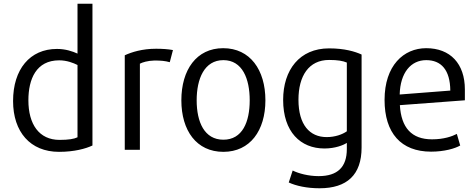

<svg xmlns="http://www.w3.org/2000/svg" viewBox="-20 -800 2546 1028"><path d="M475 -21C439 -4 378 13 296 13C142 13 50 -94 50 -259C50 -429 140 -538 285 -538C331 -538 369 -525 395 -513V-780H475ZM395 -65V-452C373 -463 338 -477 297 -477C174 -477 132 -377 132 -263C132 -135 189 -51 299 -51C347 -51 377 -56 395 -65Z M906 -532 889 -467C864 -474 841 -476 807 -476C770 -475 742 -466 729 -459V2H648V-504C685 -521 741 -539 816 -539C847 -539 880 -537 906 -532Z M1401 -263C1401 -101 1319 13 1176 13C1032 13 951 -101 951 -263C951 -426 1032 -542 1175 -542C1319 -542 1401 -426 1401 -263ZM1317 -263C1317 -378 1278 -478 1176 -478C1074 -478 1033 -378 1033 -263C1033 -147 1074 -52 1176 -52C1278 -52 1317 -147 1317 -263Z M1916 -10C1916 136 1838 208 1691 208C1622 208 1565 195 1526 177L1547 113C1579 129 1632 143 1686 143C1788 143 1837 94 1837 -2V-35C1819 -23 1775 -5 1717 -5C1589 -5 1496 -94 1496 -265C1496 -426 1584 -541 1742 -541C1825 -541 1881 -524 1916 -508ZM1837 -97V-465C1816 -474 1788 -479 1742 -479C1633 -479 1578 -393 1578 -266C1578 -132 1638 -66 1729 -66C1774 -66 1813 -80 1837 -97Z M2469 -263 2121 -237C2128 -116 2184 -54 2293 -54C2357 -54 2401 -70 2426 -83L2444 -21C2417 -5 2359 12 2288 12C2127 12 2039 -88 2039 -265C2039 -449 2141 -542 2262 -542C2391 -542 2469 -459 2469 -321ZM2391 -315C2390 -426 2342 -478 2262 -478C2180 -478 2123 -411 2120 -294Z"/></svg>

Font: Repo Regular
Style: Regular
Weight: 400
Designer: Stefan Peev
Foundry: Context Ltd
Version: Version 1.502